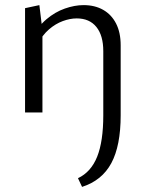

<svg xmlns="http://www.w3.org/2000/svg" viewBox="-20 -440 570 751"><path d="M301 291 285 257Q336 233 360 173Q384 113 384 11V-240Q384 -301 357 -334.5Q330 -368 280 -368Q254 -368 225.5 -357.5Q197 -347 171.5 -325Q146 -303 128 -268L105 -291Q128 -336 161.5 -364.5Q195 -393 233.5 -406.5Q272 -420 307 -420Q351 -420 383.5 -401.5Q416 -383 434 -348Q452 -313 452 -263V11Q452 130 415.5 198Q379 266 301 291ZM78 0V-408L134 -420L146 -321V0Z"/></svg>

Font: Ysabeau Office
Style: Regular
Weight: 400
Designer: Christian Thalmann (Catharsis Fonts)
Version: Version 2.001;gftools[0.9.30]; featfreeze: tnum,lnum,ss02